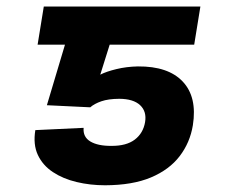

<svg xmlns="http://www.w3.org/2000/svg" viewBox="-20 -548 685 577"><path d="M251.2 -225.5 120.9 -231.8 209.5 -528.3H582.2L563.6 -413.7H309.6L281.3 -323.6Q299.4 -333 329.7 -340.3Q359.9 -347.7 394.3 -348.4Q485.6 -349.2 529.3 -302.7Q573 -256.2 559.6 -171.6Q551.1 -119.4 519.9 -78.7Q488.8 -38 433.5 -14.7Q378.2 8.5 296.1 8.8Q250.9 8.8 210.1 -1Q169.4 -10.7 138.9 -30.9Q108.4 -51.1 93.7 -82.5Q79.1 -113.8 86.2 -157L231.3 -163.8Q228.9 -136.5 251.4 -122.9Q274 -109.3 314.8 -109.6Q359.8 -109.3 385.1 -128.5Q410.3 -147.7 416 -181Q421.3 -212.9 401.1 -231.9Q380.8 -250.9 338.4 -251.1Q305.6 -250.9 284.5 -243.6Q263.5 -236.3 251.2 -225.5ZM266.7 -528.3 247.5 -413.7H93L111.6 -528.3Z"/></svg>

Font: Adwaita Sans
Style: Italic
Weight: 400
Italic angle: -9.39999°
Designer: Rasmus Andersson
Foundry: rsms
Version: Version 4.001;git-9221beed3